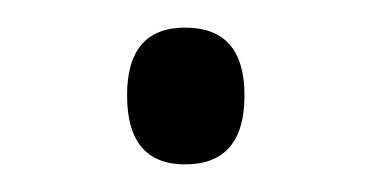

<svg xmlns="http://www.w3.org/2000/svg" viewBox="-20 -406 269 139"><path d="M72 -337Q72 -386 114 -386Q157 -386 157 -337Q157 -287 114 -287Q72 -287 72 -337Z"/></svg>

Font: Noto Sans Lao SemiCondensed Light
Style: Regular
Weight: 300
Width: 4
Designer: Monotype Design Team
Foundry: Monotype Imaging Inc.
Version: Version 2.003; ttfautohint (v1.8.4.7-5d5b)